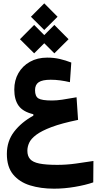

<svg xmlns="http://www.w3.org/2000/svg" viewBox="-20 -824 626 1161"><path d="M306.6 316.9Q226.1 316.9 161.6 296.9Q97.2 276.9 59.3 231Q21.5 185.1 21.5 106.9Q21.5 29.3 65.7 -28.1Q109.9 -85.4 181.6 -124.5V-133.3Q118.2 -148.4 92.3 -185.1Q66.4 -221.7 66.4 -282.2Q66.4 -338.4 91.3 -381.8Q116.2 -425.3 161.1 -450.4Q206.1 -475.6 265.1 -475.6Q306.6 -475.6 342 -467.3Q377.4 -459 411.1 -445.8L402.8 -327.1Q373 -334 344.2 -337.9Q315.4 -341.8 286.6 -341.8Q236.3 -341.8 214.1 -326.9Q191.9 -312 191.9 -278.8Q191.9 -241.7 212.2 -229Q232.4 -216.3 294.9 -216.3Q321.8 -216.3 355.7 -221.2Q389.6 -226.1 442.9 -235.8L452.1 -99.1Q352.5 -78.6 291.7 -55.7Q231 -32.7 199.2 -8.8Q167.5 15.1 156.5 39.3Q145.5 63.5 145.5 87.4Q145.5 119.1 161.9 137.9Q178.2 156.7 217.8 164.8Q257.3 172.9 326.2 172.9Q382.3 172.9 439 165Q495.6 157.2 544.9 149.4L543.9 278.8Q497.6 294.9 433.1 305.9Q368.7 316.9 306.6 316.9ZM308.6 -501.5 247.6 -562.5 186.5 -501.5 100.6 -586.9 186.5 -673.3 247.6 -611.8 308.6 -673.3 394.5 -586.9ZM247.6 -642.6 167 -722.7 247.6 -803.7 328.1 -722.7Z"/></svg>

Font: Cascadia Mono
Style: Bold
Weight: 700
Monospace: yes
Designer: Aaron Bell
Foundry: Saja Typeworks
Version: Version 2404.023; ttfautohint (v1.8.4)